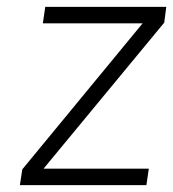

<svg xmlns="http://www.w3.org/2000/svg" viewBox="-20 -540 505 560"><path d="M38 0 45 -46 396 -472H105L112 -520H465L459 -474L107 -48H414L407 0Z"/></svg>

Font: Lexend ExtLt
Style: Italic
Weight: 250
Italic angle: -8.13011°
Designer: Bonnie Shaver-Troup, Thomas Jockin
Foundry: Lexend
Version: Version 1.007